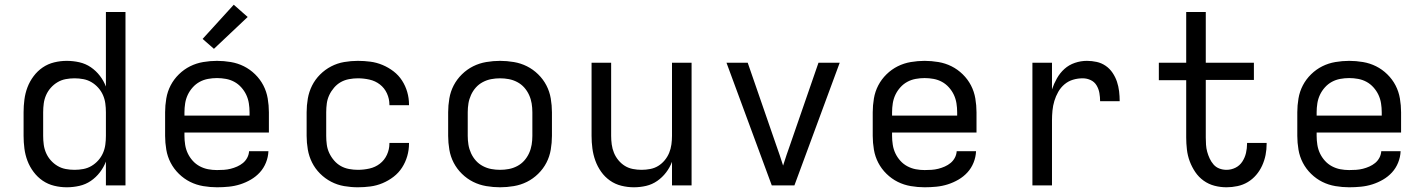

<svg xmlns="http://www.w3.org/2000/svg" viewBox="-20 -786 6040 814"><path d="M263 8Q236 8 209.5 1.5Q183 -5 161 -20Q139 -35 122.5 -57Q106 -79 96.5 -104Q87 -129 83.5 -156Q80 -183 80 -210V-310Q80 -337 83.5 -364Q87 -391 96.5 -416Q106 -441 122.5 -463Q139 -485 161 -500Q183 -515 209.5 -521.5Q236 -528 263 -528Q290 -528 316.5 -522Q343 -516 365 -501Q387 -486 403.5 -464.5Q420 -443 429 -419V-735H512V0H429V-101Q420 -77 403.5 -55.5Q387 -34 365 -19Q343 -4 316.5 2Q290 8 263 8ZM296 -66Q315 -66 333.5 -69.5Q352 -73 368 -82.5Q384 -92 396.5 -106Q409 -120 416.5 -137Q424 -154 426.5 -172.5Q429 -191 429 -210V-310Q429 -329 426.5 -347.5Q424 -366 416.5 -383Q409 -400 396.5 -414Q384 -428 368 -437.5Q352 -447 333.5 -450.5Q315 -454 296 -454Q277 -454 258.5 -450.5Q240 -447 224 -437.5Q208 -428 195.5 -414Q183 -400 175.5 -383Q168 -366 165.5 -347.5Q163 -329 163 -310V-210Q163 -191 165.5 -172.5Q168 -154 175.5 -137Q183 -120 195.5 -106Q208 -92 224 -82.5Q240 -73 258.5 -69.5Q277 -66 296 -66Z M900 8Q871 8 841.5 3Q812 -2 786 -15Q760 -28 738.5 -49Q717 -70 703.5 -96Q690 -122 685 -151.5Q680 -181 680 -210V-310Q680 -339 685 -368.5Q690 -398 703.5 -424Q717 -450 738.5 -471Q760 -492 786 -505Q812 -518 841.5 -523Q871 -528 900 -528Q929 -528 958.5 -523Q988 -518 1014 -505Q1040 -492 1061.5 -471Q1083 -450 1096.5 -424Q1110 -398 1115 -368.5Q1120 -339 1120 -310V-224H762V-210Q762 -191 765 -172Q768 -153 776 -136Q784 -119 797 -104.5Q810 -90 827 -81Q844 -72 862.5 -68.5Q881 -65 900 -65Q915 -65 929.5 -66Q944 -67 958 -70.5Q972 -74 985.5 -80Q999 -86 1010 -95Q1021 -104 1028 -117Q1035 -130 1036 -145H1118Q1117 -120 1107.5 -96.5Q1098 -73 1081.5 -55Q1065 -37 1043.5 -24.5Q1022 -12 998.5 -4.5Q975 3 950 5.5Q925 8 900 8ZM762 -296H1038V-310Q1038 -329 1035 -348Q1032 -367 1024 -384Q1016 -401 1003 -415.5Q990 -430 973.5 -439Q957 -448 938 -451.5Q919 -455 900 -455Q881 -455 862 -451.5Q843 -448 826.5 -439Q810 -430 797 -415.5Q784 -401 776 -384Q768 -367 765 -348Q762 -329 762 -310ZM887 -579 839 -621 971 -766 1030 -714Z M1497 8Q1468 8 1439 3Q1410 -2 1384 -15.5Q1358 -29 1337 -50Q1316 -71 1303 -97Q1290 -123 1285 -152Q1280 -181 1280 -210V-310Q1280 -339 1285 -368Q1290 -397 1303 -423Q1316 -449 1337 -470Q1358 -491 1384 -504.5Q1410 -518 1439 -523Q1468 -528 1497 -528Q1524 -528 1550.5 -524.5Q1577 -521 1602 -510.5Q1627 -500 1648.5 -483.5Q1670 -467 1684.5 -444.5Q1699 -422 1706.5 -396Q1714 -370 1714 -343V-340H1631V-342Q1631 -367 1620.5 -390Q1610 -413 1590.5 -428Q1571 -443 1546.5 -448.5Q1522 -454 1497 -454Q1479 -454 1460 -450.5Q1441 -447 1425 -438Q1409 -429 1396.5 -414.5Q1384 -400 1376 -383Q1368 -366 1365.5 -347.5Q1363 -329 1363 -310V-210Q1363 -191 1365.5 -172.5Q1368 -154 1376 -137Q1384 -120 1396.5 -105.5Q1409 -91 1425 -82Q1441 -73 1460 -69.5Q1479 -66 1497 -66Q1522 -66 1546.5 -71.5Q1571 -77 1590.5 -92Q1610 -107 1620.5 -130Q1631 -153 1631 -178V-180H1714V-177Q1714 -150 1706.5 -124Q1699 -98 1684.5 -75.5Q1670 -53 1648.5 -36.5Q1627 -20 1602 -9.5Q1577 1 1550.5 4.5Q1524 8 1497 8Z M2100 8Q2071 8 2041.5 3Q2012 -2 1986 -15Q1960 -28 1938.5 -49Q1917 -70 1903.5 -96Q1890 -122 1885 -151.5Q1880 -181 1880 -210V-310Q1880 -339 1885 -368.5Q1890 -398 1903.5 -424Q1917 -450 1938.5 -471Q1960 -492 1986 -505Q2012 -518 2041.5 -523Q2071 -528 2100 -528Q2129 -528 2158.5 -523Q2188 -518 2214 -505Q2240 -492 2261.5 -471Q2283 -450 2296.5 -424Q2310 -398 2315 -368.5Q2320 -339 2320 -310V-210Q2320 -181 2315 -151.5Q2310 -122 2296.5 -96Q2283 -70 2261.5 -49Q2240 -28 2214 -15Q2188 -2 2158.5 3Q2129 8 2100 8ZM2100 -66Q2119 -66 2137.5 -69.5Q2156 -73 2173 -82Q2190 -91 2202.5 -105Q2215 -119 2223 -136.5Q2231 -154 2234 -172.5Q2237 -191 2237 -210V-310Q2237 -329 2234 -347.5Q2231 -366 2223 -383.5Q2215 -401 2202.5 -415Q2190 -429 2173 -438Q2156 -447 2137.5 -450.5Q2119 -454 2100 -454Q2081 -454 2062.5 -450.5Q2044 -447 2027 -438Q2010 -429 1997.5 -415Q1985 -401 1977 -383.5Q1969 -366 1966 -347.5Q1963 -329 1963 -310V-210Q1963 -191 1966 -172.5Q1969 -154 1977 -136.5Q1985 -119 1997.5 -105Q2010 -91 2027 -82Q2044 -73 2062.5 -69.5Q2081 -66 2100 -66Z M2667 8Q2641 8 2614.5 1.5Q2588 -5 2566 -20.5Q2544 -36 2528.5 -58Q2513 -80 2504 -105Q2495 -130 2491.5 -156.5Q2488 -183 2488 -210V-520H2571V-210Q2571 -192 2573.5 -173.5Q2576 -155 2583 -138Q2590 -121 2602 -106.5Q2614 -92 2629.5 -82.5Q2645 -73 2663.5 -69.5Q2682 -66 2700 -66Q2718 -66 2736.5 -69.5Q2755 -73 2770.5 -82.5Q2786 -92 2798 -106.5Q2810 -121 2817 -138Q2824 -155 2826.5 -173.5Q2829 -192 2829 -210V-520H2912V0H2829V-100Q2820 -76 2804 -55Q2788 -34 2766.5 -19Q2745 -4 2719.5 2Q2694 8 2667 8Z M3252 0 3060 -520H3150L3270 -173Q3278 -151 3285.5 -128.5Q3293 -106 3300 -84Q3307 -106 3314.5 -128.5Q3322 -151 3330 -173L3450 -520H3540L3348 0Z M3900 8Q3871 8 3841.5 3Q3812 -2 3786 -15Q3760 -28 3738.5 -49Q3717 -70 3703.5 -96Q3690 -122 3685 -151.5Q3680 -181 3680 -210V-310Q3680 -339 3685 -368.5Q3690 -398 3703.5 -424Q3717 -450 3738.5 -471Q3760 -492 3786 -505Q3812 -518 3841.5 -523Q3871 -528 3900 -528Q3929 -528 3958.5 -523Q3988 -518 4014 -505Q4040 -492 4061.5 -471Q4083 -450 4096.5 -424Q4110 -398 4115 -368.5Q4120 -339 4120 -310V-224H3762V-210Q3762 -191 3765 -172Q3768 -153 3776 -136Q3784 -119 3797 -104.5Q3810 -90 3827 -81Q3844 -72 3862.5 -68.5Q3881 -65 3900 -65Q3915 -65 3929.5 -66Q3944 -67 3958 -70.5Q3972 -74 3985.5 -80Q3999 -86 4010 -95Q4021 -104 4028 -117Q4035 -130 4036 -145H4118Q4117 -120 4107.5 -96.5Q4098 -73 4081.5 -55Q4065 -37 4043.5 -24.5Q4022 -12 3998.5 -4.5Q3975 3 3950 5.5Q3925 8 3900 8ZM3762 -296H4038V-310Q4038 -329 4035 -348Q4032 -367 4024 -384Q4016 -401 4003 -415.5Q3990 -430 3973.5 -439Q3957 -448 3938 -451.5Q3919 -455 3900 -455Q3881 -455 3862 -451.5Q3843 -448 3826.5 -439Q3810 -430 3797 -415.5Q3784 -401 3776 -384Q3768 -367 3765 -348Q3762 -329 3762 -310Z M4357 0V-520H4440V-407Q4448 -431 4461 -454Q4474 -477 4493 -494Q4512 -511 4537 -519.5Q4562 -528 4588 -528Q4609 -528 4629.5 -523.5Q4650 -519 4667.5 -507Q4685 -495 4697 -477Q4709 -459 4715.5 -439.5Q4722 -420 4724.5 -399Q4727 -378 4727 -357H4644Q4644 -374 4641 -391.5Q4638 -409 4629 -424Q4620 -439 4604 -446.5Q4588 -454 4570 -454Q4549 -454 4529 -448Q4509 -442 4493 -428.5Q4477 -415 4466.5 -396.5Q4456 -378 4450 -358Q4444 -338 4442 -317Q4440 -296 4440 -276V0Z M5180 8Q5154 8 5129 1.5Q5104 -5 5083 -20Q5062 -35 5047.5 -56.5Q5033 -78 5024 -102Q5015 -126 5012 -152Q5009 -178 5009 -203V-446H4893V-520H5009V-735H5092V-520H5296V-447H5092V-203Q5092 -188 5093 -172.5Q5094 -157 5098 -142.5Q5102 -128 5108.5 -114Q5115 -100 5125 -88.5Q5135 -77 5149.5 -71.5Q5164 -66 5180 -66Q5200 -66 5218 -75Q5236 -84 5247 -101Q5258 -118 5262.5 -137.5Q5267 -157 5267 -177V-180H5350V-176Q5350 -152 5345.5 -129Q5341 -106 5331 -84Q5321 -62 5305.5 -44Q5290 -26 5270 -14Q5250 -2 5226.5 3Q5203 8 5180 8Z M5700 8Q5671 8 5641.5 3Q5612 -2 5586 -15Q5560 -28 5538.5 -49Q5517 -70 5503.5 -96Q5490 -122 5485 -151.5Q5480 -181 5480 -210V-310Q5480 -339 5485 -368.5Q5490 -398 5503.5 -424Q5517 -450 5538.5 -471Q5560 -492 5586 -505Q5612 -518 5641.5 -523Q5671 -528 5700 -528Q5729 -528 5758.5 -523Q5788 -518 5814 -505Q5840 -492 5861.5 -471Q5883 -450 5896.5 -424Q5910 -398 5915 -368.5Q5920 -339 5920 -310V-224H5562V-210Q5562 -191 5565 -172Q5568 -153 5576 -136Q5584 -119 5597 -104.5Q5610 -90 5627 -81Q5644 -72 5662.5 -68.5Q5681 -65 5700 -65Q5715 -65 5729.5 -66Q5744 -67 5758 -70.5Q5772 -74 5785.5 -80Q5799 -86 5810 -95Q5821 -104 5828 -117Q5835 -130 5836 -145H5918Q5917 -120 5907.5 -96.5Q5898 -73 5881.5 -55Q5865 -37 5843.5 -24.5Q5822 -12 5798.5 -4.5Q5775 3 5750 5.5Q5725 8 5700 8ZM5562 -296H5838V-310Q5838 -329 5835 -348Q5832 -367 5824 -384Q5816 -401 5803 -415.5Q5790 -430 5773.5 -439Q5757 -448 5738 -451.5Q5719 -455 5700 -455Q5681 -455 5662 -451.5Q5643 -448 5626.5 -439Q5610 -430 5597 -415.5Q5584 -401 5576 -384Q5568 -367 5565 -348Q5562 -329 5562 -310Z"/></svg>

Font: Iosevka Extended
Style: Regular
Weight: 400
Width: 7
Monospace: yes
Designer: Belleve Invis
Foundry: Belleve Invis
Version: Version 32.5.0; ttfautohint (v1.8.4)